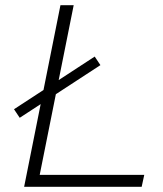

<svg xmlns="http://www.w3.org/2000/svg" viewBox="-20 -720 628 740"><path d="M213 -700H264L133 -46H536L526 0H73ZM34 -299 345 -502 367 -469 56 -266Z"/></svg>

Font: Idrija
Style: Italic
Weight: 300
Italic angle: -11.3°
Designer: Julieta Ulanovsky
Foundry: Julieta Ulanovsky
Version: Version 7.200